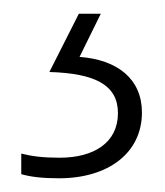

<svg xmlns="http://www.w3.org/2000/svg" viewBox="-20 -20 240 280"><path d="M187 144C187 95 151 67 96 63L127 0H95L52 85C119 87 152 104 152 145C152 188 117 210 67 210C43 210 27 208 11 204V234C25 238 42 240 66 240C138 240 187 203 187 144Z"/></svg>

Font: Noto Sans Ethiopic ExtraLight
Style: Regular
Weight: 200
Designer: Monotype Design Team
Foundry: Monotype Imaging Inc.
Version: Version 2.102